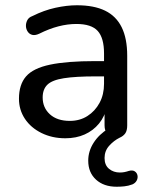

<svg xmlns="http://www.w3.org/2000/svg" viewBox="-20 -516 573 729"><path d="M423 193Q374 193 344.5 166Q315 139 315 94Q315 58 335.5 26Q356 -6 392 -28L387 -8Q382 -14 379.5 -22Q377 -30 377 -40V-111H386Q378 -74 356 -47Q334 -20 301.5 -5.5Q269 9 228 9Q178 9 137.5 -11Q97 -31 74.5 -65Q52 -99 52 -141Q52 -195 79 -226Q106 -257 170 -270.5Q234 -284 342 -284H389V-226H344Q267 -226 222.5 -219Q178 -212 160 -194.5Q142 -177 142 -146Q142 -107 169.5 -82Q197 -57 245 -57Q283 -57 312 -75.5Q341 -94 358 -125.5Q375 -157 375 -198V-313Q375 -372 351 -398.5Q327 -425 270 -425Q237 -425 202 -416Q167 -407 129 -388Q114 -381 103 -383.5Q92 -386 85.5 -395.5Q79 -405 78.5 -416.5Q78 -428 83.5 -439Q89 -450 103 -455Q147 -477 190.5 -486.5Q234 -496 272 -496Q337 -496 379 -475.5Q421 -455 442 -412.5Q463 -370 463 -304V-40Q463 -20 455.5 -9.5Q448 1 434 7Q412 18 394.5 37.5Q377 57 377 84Q377 111 394 125Q411 139 435 139Q444 139 452 137.5Q460 136 469 133Q483 129 491.5 134.5Q500 140 502 150Q504 160 499 169.5Q494 179 483 184Q467 190 452 191.5Q437 193 423 193Z"/></svg>

Font: Nunito Medium
Style: Regular
Weight: 500
Designer: Vernon Adams
Foundry: Vernon Adams
Version: Version 3.601